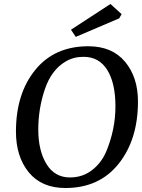

<svg xmlns="http://www.w3.org/2000/svg" viewBox="-20 -934 712 963"><path d="M578 -842 360 -749 336 -785 534 -914 590 -863ZM308 9Q189 9 124.5 -69.5Q60 -148 60 -274Q60 -464 156.5 -583Q253 -702 423 -702Q542 -702 607 -624.5Q672 -547 672 -425Q672 -234 575 -112.5Q478 9 308 9ZM331 -44Q393 -44 440 -79.5Q487 -115 512 -172Q559 -284 559 -400.5Q559 -517 518 -583Q477 -649 399 -649Q349 -649 310 -626Q238 -584 205 -486.5Q172 -389 172 -284Q172 -179 213 -111.5Q254 -44 331 -44Z"/></svg>

Font: Poly
Style: Italic
Weight: 400
Italic angle: -10°
Designer: Nicolas Silva
Foundry: Jose Nicolas Silva Schwarzenberg
Version: Version 1.003